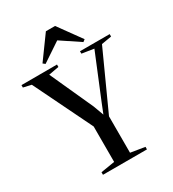

<svg xmlns="http://www.w3.org/2000/svg" viewBox="-240 -1081 1087 1204"><g transform="rotate(-30 303.5 -479.0)"><path d="M246 -35V-291.5L41 -712L-16.5 -725V-742.5L241 -743V-725.5L167 -712L309 -399L336 -325.5L364 -395.5L494 -712L407.5 -725.5V-743H622.5V-725.5L549.5 -713L361 -298.5V-35L463.5 -18.5V0H145V-18.5ZM181 -782 165.5 -794 285 -958.5H351.5L470.5 -794L455 -782L318 -873.5Z"/></g></svg>

Font: Merriweather 144pt Medium
Style: Regular
Weight: 500
Version: Version 2.100